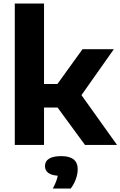

<svg xmlns="http://www.w3.org/2000/svg" viewBox="-20 -828 688 1097"><path d="M465.5 0 309 -213.5H231.5V0H64.5V-808H231.5V-348H308L451.5 -547H630.5L445.5 -284.5L648.5 0ZM424 139Q424 166 413 196.2Q402 226.5 384 249H282Q304.5 206.5 310 176Q237 170.5 237 120.5Q237 93.5 260 78.8Q283 64 330 64Q424 64 424 139Z"/></svg>

Font: Encode Sans Semi Expanded
Style: Bold
Weight: 700
Width: 6
Designer: Multiple Designers
Foundry: Impallari Type
Version: Version 2.000